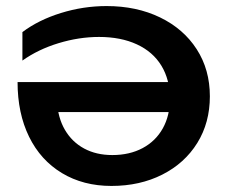

<svg xmlns="http://www.w3.org/2000/svg" viewBox="-20 -600 750 634"><path d="M673 -282Q673 -195 631.5 -128Q590 -61 516 -23.5Q442 14 348 14Q255 14 184.5 -28.5Q114 -71 76 -148.5Q38 -226 38 -329H571V-230H103L168 -267Q171 -211 194.5 -171Q218 -131 258 -109.5Q298 -88 351 -88Q408 -88 451 -111Q494 -134 517.5 -176Q541 -218 541 -274Q541 -337 513 -383Q485 -429 432 -453.5Q379 -478 307 -478Q241 -478 173.5 -457.5Q106 -437 54 -400V-494Q107 -534 181 -557Q255 -580 332 -580Q431 -580 508.5 -542.5Q586 -505 629.5 -437.5Q673 -370 673 -282Z"/></svg>

Font: Unbounded Variable
Style: Regular
Weight: 400
Designer: Luke Prowse, Jean-Baptiste Morizot, Fátima Lázaro, Florian Runge
Foundry: NaN
Version: Version 1.600;FEAKit 1.0